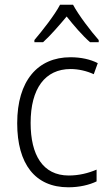

<svg xmlns="http://www.w3.org/2000/svg" viewBox="-20 -785 462 815"><path d="M290 -765H235C212 -721 160 -655 126 -615V-606H163C195 -635 232 -678 263 -715C293 -677 329 -635 362 -606H399V-615C367 -651 314 -720 290 -765ZM270 10C317 10 359 0 390 -15V-65C355 -50 315 -40 272 -40C161 -40 110 -128 110 -263C110 -409 171 -492 280 -492C312 -492 348 -484 378 -470L395 -517C364 -533 324 -542 279 -542C140 -542 53 -442 53 -262C53 -89 129 10 270 10Z"/></svg>

Font: Noto Sans SemiCondensed Light
Style: Regular
Weight: 300
Width: 4
Designer: Monotype Design Team
Foundry: Monotype Imaging Inc.
Version: Version 2.013